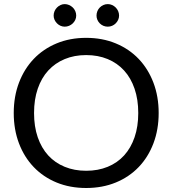

<svg xmlns="http://www.w3.org/2000/svg" viewBox="-20 -909 840 936"><path d="M753.5 -358Q753.5 -277.5 728 -210.2Q702.5 -143 656 -94.5Q609.5 -46 544.2 -19.2Q479 7.5 400 7.5Q321 7.5 256 -19.2Q191 -46 144.5 -94.5Q98 -143 72.5 -210.2Q47 -277.5 47 -358Q47 -438.5 72.5 -505.8Q98 -573 144.5 -621.8Q191 -670.5 256 -697.5Q321 -724.5 400 -724.5Q479 -724.5 544.2 -697.5Q609.5 -670.5 656 -621.8Q702.5 -573 728 -505.8Q753.5 -438.5 753.5 -358ZM654 -358Q654 -424 636 -476.5Q618 -529 585 -565.2Q552 -601.5 505 -621Q458 -640.5 400 -640.5Q342.5 -640.5 295.5 -621Q248.5 -601.5 215.2 -565.2Q182 -529 164 -476.5Q146 -424 146 -358Q146 -292 164 -239.8Q182 -187.5 215.2 -151.2Q248.5 -115 295.5 -95.8Q342.5 -76.5 400 -76.5Q458 -76.5 505 -95.8Q552 -115 585 -151.2Q618 -187.5 636 -239.8Q654 -292 654 -358ZM351.5 -833Q351.5 -822 347 -812.2Q342.5 -802.5 334.8 -795Q327 -787.5 316.8 -783.2Q306.5 -779 295.5 -779Q285 -779 275.2 -783.2Q265.5 -787.5 258 -795Q250.5 -802.5 246 -812.2Q241.5 -822 241.5 -833Q241.5 -844.5 246 -854.8Q250.5 -865 258 -872.5Q265.5 -880 275.2 -884.5Q285 -889 295.5 -889Q306.5 -889 316.8 -884.5Q327 -880 334.8 -872.5Q342.5 -865 347 -854.8Q351.5 -844.5 351.5 -833ZM560.5 -833Q560.5 -822 556 -812.2Q551.5 -802.5 544 -795Q536.5 -787.5 526.5 -783.2Q516.5 -779 505.5 -779Q494 -779 484 -783.2Q474 -787.5 466.5 -795Q459 -802.5 454.8 -812.2Q450.5 -822 450.5 -833Q450.5 -844.5 454.8 -854.8Q459 -865 466.5 -872.5Q474 -880 484 -884.5Q494 -889 505.5 -889Q516.5 -889 526.5 -884.5Q536.5 -880 544 -872.5Q551.5 -865 556 -854.8Q560.5 -844.5 560.5 -833Z"/></svg>

Font: Lato-Regular
Style: Regular
Weight: 400
Designer: Lukasz Dziedzic with Adam Twardoch and Botio Nikoltchev
Foundry: tyPoland Lukasz Dziedzic
Version: Version 2.015; 2015-08-06; http://www.latofonts.com/